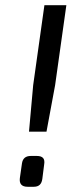

<svg xmlns="http://www.w3.org/2000/svg" viewBox="-20 -715 311 735"><path d="M234 -695 191 -389 158 -211H91L107 -389L150 -695ZM121 -118Q138 -118 145 -110Q152 -102 149 -85L142 -30Q140 -15 132 -7.5Q124 0 109 0H86Q52 0 56 -33L64 -89Q68 -118 98 -118Z"/></svg>

Font: Exo 2
Style: Italic
Weight: 400
Italic angle: -8°
Designer: Natanael Gama
Foundry: Natanael Gama
Version: Version 2.010